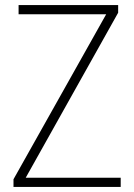

<svg xmlns="http://www.w3.org/2000/svg" viewBox="-20 -734 527 754"><path d="M454 0H33V-30L397 -678H53V-714H444V-684L81 -36H454Z"/></svg>

Font: Noto Sans Telugu SemiCondensed ExtraLight
Style: Regular
Weight: 200
Width: 4
Designer: Jelle Bosma - Monotype Design Team
Foundry: Monotype Imaging Inc.
Version: Version 2.005; ttfautohint (v1.8.4.7-5d5b)